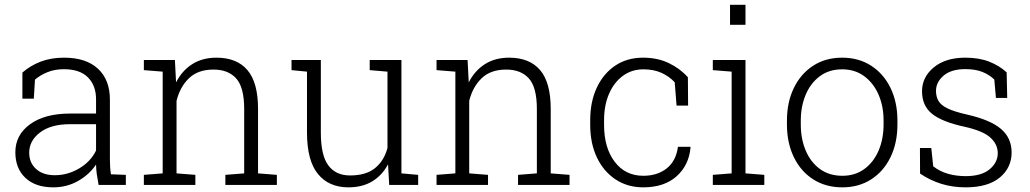

<svg xmlns="http://www.w3.org/2000/svg" viewBox="-20 -782 4356 812"><path d="M205.1 10.3Q129.9 10.3 87.4 -29.8Q44.9 -69.8 44.9 -138.2Q44.9 -211.4 107.2 -256.6Q169.4 -301.8 276.9 -301.8H386.2V-362.3Q386.2 -419.9 352.1 -454.6Q317.9 -489.3 250 -489.3Q211.4 -489.3 180.9 -476.8Q150.4 -464.4 127.9 -445.3L123 -364.7H74.7V-475.1Q108.9 -504.9 152.3 -521.5Q195.8 -538.1 251 -538.1Q344.2 -538.1 394.5 -491.2Q444.8 -444.3 444.8 -361.3V-106.4Q444.8 -90.8 445.8 -75.4Q446.8 -60.1 449.2 -44.9L512.2 -42.5V0H397Q391.6 -28.8 389.2 -46.4Q386.7 -64 386.2 -85.9Q357.4 -43.5 310.1 -16.6Q262.7 10.3 205.1 10.3ZM211.9 -41Q266.1 -41 314.7 -69.6Q363.3 -98.1 386.2 -145.5V-256.8H276.4Q195.3 -256.8 149.4 -221.9Q103.5 -187 103.5 -136.2Q103.5 -93.8 132.6 -67.4Q161.6 -41 211.9 -41Z M588.4 0V-42.5L668 -48.8V-479L588.4 -485.4V-528.3H719.7L724.6 -433.6Q750 -483.4 793 -510.7Q835.9 -538.1 895.5 -538.1Q981.4 -538.1 1026.4 -485.6Q1071.3 -433.1 1071.3 -321.3V-48.8L1150.9 -42.5V0H933.1V-42.5L1012.7 -48.8V-320.8Q1012.7 -412.6 979 -450.2Q945.3 -487.8 882.8 -487.8Q817.4 -487.8 779.3 -451.2Q741.2 -414.6 726.6 -355.5V-48.8L806.2 -42.5V0Z M1453.6 10.3Q1370.6 10.3 1324.5 -46.4Q1278.3 -103 1278.3 -222.2V-479L1212.9 -485.4V-528.3H1336.9V-221.2Q1336.9 -124.5 1368.7 -82.3Q1400.4 -40 1460.4 -40Q1528.3 -40 1566.4 -71.3Q1604.5 -102.5 1618.7 -156.2V-479L1543.5 -485.4V-528.3H1677.7V-48.8L1748.5 -42.5V0H1626L1621.1 -86.9Q1596.2 -40.5 1554.4 -15.1Q1512.7 10.3 1453.6 10.3Z M1826.2 0V-42.5L1905.8 -48.8V-479L1826.2 -485.4V-528.3H1957.5L1962.4 -433.6Q1987.8 -483.4 2030.8 -510.7Q2073.7 -538.1 2133.3 -538.1Q2219.2 -538.1 2264.2 -485.6Q2309.1 -433.1 2309.1 -321.3V-48.8L2388.7 -42.5V0H2170.9V-42.5L2250.5 -48.8V-320.8Q2250.5 -412.6 2216.8 -450.2Q2183.1 -487.8 2120.6 -487.8Q2055.2 -487.8 2017.1 -451.2Q1979 -414.6 1964.4 -355.5V-48.8L2043.9 -42.5V0Z M2700.2 10.3Q2634.3 10.3 2583.7 -22.9Q2533.2 -56.2 2504.6 -115.7Q2476.1 -175.3 2476.1 -253.9V-274.4Q2476.1 -351.6 2503.9 -411.1Q2531.7 -470.7 2581.8 -504.4Q2631.8 -538.1 2699.7 -538.1Q2761.2 -538.1 2809.1 -514.9Q2856.9 -491.7 2889.2 -455.1L2890.1 -335.4H2841.3L2833.5 -434.1Q2809.1 -460 2776.4 -474.4Q2743.7 -488.8 2701.2 -488.8Q2651.4 -488.8 2613.8 -460.9Q2576.2 -433.1 2555.4 -384.5Q2534.7 -335.9 2534.7 -274.4V-253.9Q2534.7 -157.2 2579.6 -97.9Q2624.5 -38.6 2700.7 -38.6Q2759.8 -38.6 2799.3 -69.6Q2838.9 -100.6 2847.2 -161.1H2899.4L2900.4 -158.2Q2893.6 -83 2841.3 -36.4Q2789.1 10.3 2700.2 10.3Z M2994.6 0V-42.5L3074.2 -48.8V-479L2994.6 -485.4V-528.3H3132.8V-48.8L3212.4 -42.5V0ZM3067.4 -677.2V-761.7H3132.8V-677.2Z M3542.5 10.3Q3471.7 10.3 3418.9 -23.7Q3366.2 -57.6 3337.2 -117.7Q3308.1 -177.7 3308.1 -255.9V-272Q3308.1 -349.6 3337.2 -409.7Q3366.2 -469.7 3418.7 -503.9Q3471.2 -538.1 3541.5 -538.1Q3611.8 -538.1 3664.6 -503.9Q3717.3 -469.7 3746.3 -409.7Q3775.4 -349.6 3775.4 -272V-255.9Q3775.4 -177.7 3746.3 -117.7Q3717.3 -57.6 3664.8 -23.7Q3612.3 10.3 3542.5 10.3ZM3542.5 -38.6Q3596.7 -38.6 3635.7 -67.4Q3674.8 -96.2 3695.8 -145.3Q3716.8 -194.3 3716.8 -255.9V-272Q3716.8 -332.5 3695.6 -381.6Q3674.3 -430.7 3635 -459.7Q3595.7 -488.8 3541.5 -488.8Q3486.3 -488.8 3447.3 -459.7Q3408.2 -430.7 3387.5 -381.6Q3366.7 -332.5 3366.7 -272V-255.9Q3366.7 -194.3 3387.5 -145.3Q3408.2 -96.2 3447.5 -67.4Q3486.8 -38.6 3542.5 -38.6Z M4064 10.3Q4008.3 10.3 3960.7 -4.6Q3913.1 -19.5 3871.1 -47.9L3870.6 -156.2H3918.5L3926.8 -78.6Q3955.1 -56.6 3989.7 -46.9Q4024.4 -37.1 4064 -37.1Q4130.4 -37.1 4165 -65.9Q4199.7 -94.7 4199.7 -134.3Q4199.7 -171.4 4168.7 -200Q4137.7 -228.5 4058.6 -246.1Q3963.9 -266.6 3921.6 -300.8Q3879.4 -335 3879.4 -396Q3879.4 -456.1 3929.2 -497.1Q3979 -538.1 4062.5 -538.1Q4120.6 -538.1 4163.6 -521.2Q4206.5 -504.4 4237.3 -476.1L4239.7 -367.7H4191.9L4185.1 -445.8Q4163.1 -466.8 4133.5 -478.3Q4104 -489.7 4062.5 -489.7Q4002.9 -489.7 3970.7 -462.2Q3938.5 -434.6 3938.5 -397.9Q3938.5 -374 3948.5 -356Q3958.5 -337.9 3987.1 -323.7Q4015.6 -309.6 4070.3 -297.4Q4168.9 -274.9 4213.6 -236.6Q4258.3 -198.2 4258.3 -137.2Q4258.3 -72.8 4208.3 -31.2Q4158.2 10.3 4064 10.3Z"/></svg>

Font: Roboto Slab Light
Style: Regular
Weight: 300
Designer: Google
Version: Version 2.000; ttfautohint (v1.8.1.43-b0c9)